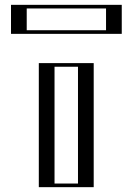

<svg xmlns="http://www.w3.org/2000/svg" viewBox="-20 -774 549 794"><path d="M165.5 -513H342.5V0H165.5ZM50.5 -754H458.5V-634H50.5ZM180.5 -498H327.5V-15H180.5ZM65.5 -739H443.5V-649H65.5ZM180.5 -498V-15H327.5V-498ZM65.5 -739V-649H443.5V-739ZM165.5 -513V0H342.5V-513ZM50.5 -754V-634H458.5V-754ZM205.5 -498H302.5V-15H205.5ZM90.5 -739H418.5V-649H90.5ZM140.5 -513V0H367.5V-513ZM25.5 -754V-634H483.5V-754Z"/></svg>

Font: Hussar Outliner
Style: Regular
Weight: 700
Foundry: Cannot Into Space Fonts
Version: Version 0.92